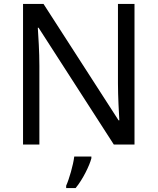

<svg xmlns="http://www.w3.org/2000/svg" viewBox="-20 -734 800 975"><path d="M663 0V-714H579V-311C579 -246 584 -155 586 -123H582L201 -714H97V0H180V-399C180 -472 175 -546 172 -593H176L558 0ZM444 70V61H357C352 104 331 176 316 209V221H364C400 178 435 106 444 70Z"/></svg>

Font: Noto Sans Gurmukhi UI
Style: Regular
Weight: 400
Designer: Jelle Bosma - Monotype Design Team
Foundry: Monotype Imaging Inc.
Version: Version 2.004